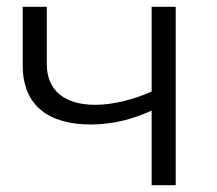

<svg xmlns="http://www.w3.org/2000/svg" viewBox="-20 -546 639 566"><path d="M498 0V-526H427V-276C400 -264 372 -255 345 -248C316 -241 288 -237 261 -237C173 -237 118 -277 118 -357V-526H47V-353C47 -234 124 -179 248 -179C279 -179 310 -183 341 -190C370 -197 399 -207 427 -220V0Z"/></svg>

Font: Montserrat Z
Style: Regular
Weight: 400
Designer: Julieta Ulanovsky
Foundry: Julieta Ulanovsky
Version: Version 8.000